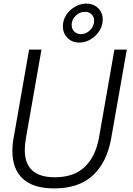

<svg xmlns="http://www.w3.org/2000/svg" viewBox="-20 -1039 739 1069"><path d="M49 -198Q49 -236 56 -272L142 -763H211L124 -268Q118 -234 118 -204Q118 -52 285 -52Q391 -52 451.5 -109.5Q512 -167 531 -272L617 -763H686L599 -268Q575 -134 496.5 -62Q418 10 282 10Q165 10 107 -44Q49 -98 49 -198ZM330 -893Q330 -926 348.5 -955Q367 -984 397.5 -1001.5Q428 -1019 461 -1019Q500 -1019 526 -994Q552 -969 552 -930Q552 -897 533.5 -867.5Q515 -838 485 -820Q455 -802 422 -802Q381 -802 355.5 -828Q330 -854 330 -893ZM504 -924Q504 -945 490 -959Q476 -973 452 -973Q423 -973 401 -951Q379 -929 379 -900Q379 -878 393.5 -863.5Q408 -849 431 -849Q460 -849 482 -871.5Q504 -894 504 -924Z"/></svg>

Font: Open Sauce Sans Light Italic
Style: Regular
Weight: 300
Italic angle: -10°
Designer: Alfredo Marco Pradil
Foundry: Creative Sauce Fz LLC
Version: Version 1.477